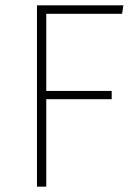

<svg xmlns="http://www.w3.org/2000/svg" viewBox="-20 -702 513 722"><path d="M444 -682 439 -650H154V-360H400V-329H154V0H119V-682Z"/></svg>

Font: Fira Sans UltraLight
Style: Regular
Weight: 200
Designer: Carrois Corporate & Edenspiekermann AG
Foundry: Carrois Corporate GbR & Edenspiekermann AG
Version: Version 4.106;PS 004.106;hotconv 1.0.70;makeotf.lib2.5.58329